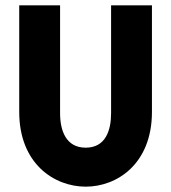

<svg xmlns="http://www.w3.org/2000/svg" viewBox="-20 -690 640 719"><path d="M52 -670V-271C52 -77 183 9 301 9C419 9 549 -77 549 -271V-670H396V-266C396 -201 375 -137 301 -137C227 -137 205 -201 205 -266V-670Z"/></svg>

Font: LT Wave Mono Black
Style: Regular
Weight: 900
Designer: Daniel Lyons
Version: Version 2.5 (Glyphs App)